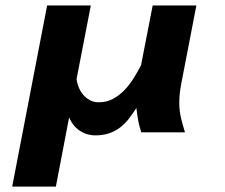

<svg xmlns="http://www.w3.org/2000/svg" viewBox="-20 -488 829 708"><path d="M314.9 -467.8 262.2 -195.8Q264.2 -182.1 270 -167Q275.9 -151.9 286.1 -139.4Q296.4 -127 310.8 -118.9Q325.2 -110.8 344.2 -110.8Q372.6 -110.8 395.8 -123Q418.9 -135.3 437.7 -154.5Q456.5 -173.8 471.9 -198.2Q487.3 -222.7 500 -247.1L543 -467.8H704.1L647.9 -176.8Q644 -156.2 642.6 -140.1Q641.1 -124 641.1 -109.9Q641.1 -93.3 642.8 -79.3Q644.5 -65.4 647.5 -52.7Q650.4 -40 654.1 -27.1Q657.7 -14.2 662.1 0H501Q497.6 -10.7 495.1 -19.5Q492.7 -28.3 490.7 -37.8Q488.8 -47.4 486.8 -59.6Q484.9 -71.8 482.9 -89.8Q469.7 -69.3 455.8 -51Q441.9 -32.7 424.1 -18.8Q406.2 -4.9 383.5 3.2Q360.8 11.2 331.1 11.2Q318.4 11.2 304.7 7.8Q291 4.4 278.1 -3.4Q265.1 -11.2 253.9 -23.9Q242.7 -36.6 234.9 -55.2L186 200.2H24.9L153.8 -467.8Z"/></svg>

Font: REH Gaming
Style: Gaming
Weight: 700
Designer: Astigmatic (AOETI)
Foundry: Astigmatic (AOETI)
Version: Version 1.001 2011